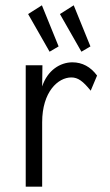

<svg xmlns="http://www.w3.org/2000/svg" viewBox="-20 -703 415 724"><path d="M167 -508 201 -528 138 -683 86 -650ZM287 -508 321 -528 258 -683 206 -650ZM77 1H139V-242C139 -357 199 -411 249 -411C274 -411 293 -397 322 -361L346 -418C322 -451 290 -468 253 -468C207 -468 159 -438 139 -377L140 -457H77Z"/></svg>

Font: Inconsolata Condensed Thin
Style: Regular
Weight: 100
Width: 3
Monospace: yes
Designer: Raph Levien, Cyreal, Brenton Simpson
Foundry: Raph Levien, Cyreal, Google
Version: Version 3.100